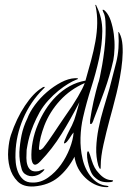

<svg xmlns="http://www.w3.org/2000/svg" viewBox="-20 -770 527 793"><path d="M448 -521Q434 -458 411.5 -395.5Q389 -333 367 -277Q366 -272 362 -264Q358 -256 353 -258Q352 -258 352 -267Q352 -276 353 -279Q355 -293 358.5 -312.5Q362 -332 366.5 -352Q371 -372 376 -391.5Q381 -411 385 -425Q388 -431 392.5 -452Q397 -473 402 -501.5Q407 -530 411 -563Q415 -596 416 -626.5Q417 -657 415.5 -682Q414 -707 407 -719Q402 -729 405 -730Q409 -730 414 -725Q429 -710 437.5 -684.5Q446 -659 450 -629.5Q454 -600 453 -571Q452 -542 448 -521ZM474 -632Q484 -612 486 -583Q488 -554 485 -520.5Q482 -487 475.5 -451.5Q469 -416 461 -383.5Q453 -351 445.5 -323Q438 -295 433 -277Q419 -225 407.5 -173.5Q396 -122 396 -86Q396 -73 395 -73Q393 -71 390.5 -76Q388 -81 386 -86Q376 -122 377.5 -160.5Q379 -199 387 -239.5Q395 -280 407.5 -321.5Q420 -363 432 -404Q446 -456 460 -512.5Q474 -569 469 -632Q469 -637 468.5 -637.5Q468 -638 469 -638Q471 -638 474 -632ZM330 -427Q270 -401 227.5 -354.5Q185 -308 163 -251Q154 -227 148.5 -205.5Q143 -184 141 -160Q140 -148 147 -151Q154 -154 159 -160Q171 -175 181 -189.5Q191 -204 201.5 -219.5Q212 -235 223.5 -252.5Q235 -270 249 -290Q264 -311 277.5 -331.5Q291 -352 301.5 -370Q312 -388 319.5 -403Q327 -418 330 -427ZM308 -348Q272 -278 234 -216.5Q196 -155 147 -104Q116 -71 110 -114Q108 -148 115 -185Q122 -222 136 -255Q149 -287 168 -317Q187 -347 212 -372Q237 -397 267.5 -414Q298 -431 333 -437Q345 -479 356 -519.5Q367 -560 374 -599Q381 -638 381.5 -674.5Q382 -711 375 -744Q373 -750 374 -750Q376 -751 377.5 -748Q379 -745 379 -744Q403 -696 402.5 -641Q402 -586 389 -527Q376 -468 356.5 -407Q337 -346 323 -285Q314 -246 312.5 -201.5Q311 -157 321 -114Q331 -69 358 -37.5Q385 -6 420 -3Q428 -2 428 0Q428 2 425.5 2.5Q423 3 421 3Q400 3 379.5 -5Q359 -13 341 -28Q323 -43 309.5 -63.5Q296 -84 290 -110Q288 -118 288 -123Q260 -70 220.5 -37.5Q181 -5 121 0Q76 3 52.5 -21Q29 -45 20 -79Q11 -113 14 -150.5Q17 -188 25 -212Q48 -281 83 -333.5Q118 -386 153 -407Q155 -409 159 -410.5Q163 -412 164 -411Q166 -410 163 -407Q160 -404 159 -403Q105 -349 75.5 -279.5Q46 -210 44 -138Q43 -120 45 -99Q47 -78 54.5 -59.5Q62 -41 76 -28.5Q90 -16 114 -16Q148 -15 178.5 -36.5Q209 -58 231.5 -89.5Q254 -121 268 -157Q282 -193 284 -223Q277 -215 272 -206.5Q267 -198 259 -188Q258 -186 253 -181.5Q248 -177 245 -178Q243 -179 247 -189.5Q251 -200 257 -212.5Q263 -225 269 -236.5Q275 -248 277 -252Q288 -275 294 -298Q300 -321 308 -348ZM447 -23Q447 -21 442 -19Q439 -18 437 -18Q418 -16 401.5 -20Q385 -24 368 -41Q359 -50 352.5 -68Q346 -86 342.5 -103Q339 -120 339.5 -133Q340 -146 344 -145Q345 -146 347.5 -141Q350 -136 352 -129.5Q354 -123 356 -116.5Q358 -110 359 -107Q364 -91 371 -78Q378 -65 388 -55Q412 -27 440 -26Q442 -26 444.5 -25.5Q447 -25 447 -23ZM302 -445Q302 -444 300.5 -443Q299 -442 293 -440Q280 -435 261 -423.5Q242 -412 221 -395Q200 -378 179.5 -355.5Q159 -333 144 -307Q129 -280 118.5 -254.5Q108 -229 102 -207.5Q96 -186 93.5 -171Q91 -156 90 -151Q89 -134 89 -117.5Q89 -101 93.5 -87.5Q98 -74 108 -67Q118 -60 138 -63Q140 -63 150.5 -67.5Q161 -72 163 -71Q164 -70 162 -67Q160 -64 156 -60.5Q152 -57 148.5 -54.5Q145 -52 144 -51Q135 -46 124 -43.5Q113 -41 102.5 -43Q92 -45 83 -51.5Q74 -58 70 -70Q59 -107 60 -142Q62 -177 69 -211.5Q76 -246 93 -281Q103 -308 124.5 -337Q146 -366 174 -390Q202 -414 232.5 -430Q263 -446 290 -447Q294 -447 298 -447Q302 -447 302 -445Z"/></svg>

Font: Akronim
Style: Regular
Weight: 400
Designer: Grzegorz Klimczewski
Foundry: Fonty.PL
Version: Version 1.001